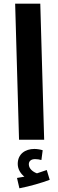

<svg xmlns="http://www.w3.org/2000/svg" viewBox="-20 -756 315 1039"><path d="M83 0H219L198 -736H62ZM85 263C142 252 207 233 249 217L233 164C217 170 199 176 180 182C160 175 136 158 136 133C136 116 148 105 170 105C182 105 193 107 204 110L211 57C199 53 180 50 166 50C117 50 76 77 76 131C76 161 93 185 112 200C102 202 89 204 72 207Z"/></svg>

Font: Noto Sans Arabic UI Cn
Style: Bold
Weight: 700
Width: 3
Designer: Monotype Design Team, Nadine Chahine and Nizar Qandah
Foundry: Monotype Imaging Inc.
Version: Version 2.010